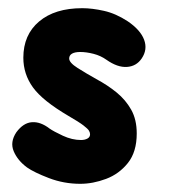

<svg xmlns="http://www.w3.org/2000/svg" viewBox="-20 -448 425 469"><path d="M176 1Q136 1 99.5 -13Q63 -27 46 -39Q23 -56 13.5 -78.5Q4 -101 20 -125Q37 -148 58 -149.5Q79 -151 101 -134Q111 -127 133.5 -116.5Q156 -106 178 -106Q187 -106 193.5 -109.5Q200 -113 200 -120Q200 -124 197.5 -128.5Q195 -133 184 -141.5Q173 -150 147 -165Q84 -202 60.5 -234.5Q37 -267 37 -307Q37 -363 75.5 -395.5Q114 -428 181 -428Q205 -428 234 -421.5Q263 -415 292 -396Q323 -375 332 -351Q341 -327 326 -305Q313 -286 290 -284.5Q267 -283 240 -302Q226 -312 208.5 -316.5Q191 -321 176 -321Q163 -321 156 -317Q149 -313 149 -305Q149 -295 169.5 -282Q190 -269 215 -255Q243 -240 265 -222Q287 -204 300.5 -180Q314 -156 314 -122Q314 -77 292.5 -50Q271 -23 239 -11Q207 1 176 1Z"/></svg>

Font: Edu SA Beginner
Style: Bold
Weight: 700
Version: Version 1.003